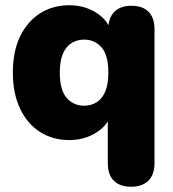

<svg xmlns="http://www.w3.org/2000/svg" viewBox="-20 -523 660 732"><path d="M480 189Q437 189 414 166Q391 143 391 99V-83H402Q387 -41 343 -15Q299 11 244 11Q181 11 132.5 -20Q84 -51 56.5 -109Q29 -167 29 -246Q29 -327 56.5 -384Q84 -441 132.5 -472Q181 -503 244 -503Q301 -503 345.5 -475.5Q390 -448 404 -403L393 -354V-412Q393 -455 416 -478Q439 -501 481 -501Q524 -501 546.5 -478Q569 -455 569 -412V99Q569 143 545.5 166Q522 189 480 189ZM301 -120Q328 -120 349 -133.5Q370 -147 381.5 -174.5Q393 -202 393 -246Q393 -313 367 -342.5Q341 -372 301 -372Q274 -372 253 -359Q232 -346 220 -318.5Q208 -291 208 -246Q208 -180 234 -150Q260 -120 301 -120Z"/></svg>

Font: Nunito ExtraLight Black
Style: Regular
Weight: 900
Version: Version 3.602